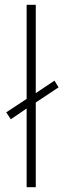

<svg xmlns="http://www.w3.org/2000/svg" viewBox="-20 -780 264 800"><path d="M91 0H129V-353L224 -416L207 -444L129 -392V-760H91V-368L6 -312L25 -283L91 -328Z"/></svg>

Font: Noto Sans Myanmar UI ExtraLight
Style: Regular
Weight: 200
Designer: Monotype Design Team
Foundry: Monotype Imaging Inc.
Version: Version 2.103